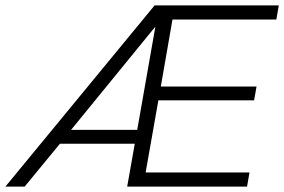

<svg xmlns="http://www.w3.org/2000/svg" viewBox="-27 -688 1048 708"><path d="M-7 0 543 -668H1001L992 -616H609L566 -369H919L910 -318H557L510 -52H893L884 0H442L470 -158H194L64 0ZM235 -209H479L546 -590Z"/></svg>

Font: Gantari Light
Style: Italic
Weight: 300
Italic angle: -10°
Version: Version 1.000